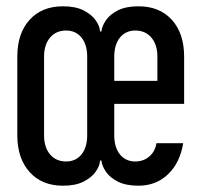

<svg xmlns="http://www.w3.org/2000/svg" viewBox="-20 -580 640 610"><path d="M180 10Q113 10 74 -33.5Q35 -77 35 -150V-400Q35 -474 74 -517Q113 -560 180 -560Q220 -560 245.5 -547Q271 -534 284 -515.5Q297 -497 298 -480H302Q304 -497 316.5 -515.5Q329 -534 354.5 -547Q380 -560 420 -560Q487 -560 526 -517Q565 -474 565 -400V-250H343V-150Q343 -112 361 -89.5Q379 -67 410 -67Q436 -67 454.5 -83Q473 -99 477 -125H562Q552 -63 514 -26.5Q476 10 420 10Q380 10 354.5 -3Q329 -16 316.5 -34.5Q304 -53 302 -70H298Q297 -53 284 -34.5Q271 -16 245.5 -3Q220 10 180 10ZM190 -67Q221 -67 239 -89.5Q257 -112 257 -150V-400Q257 -438 239 -460.5Q221 -483 190 -483Q158 -483 139 -460.5Q120 -438 120 -400V-150Q120 -112 139 -89.5Q158 -67 190 -67ZM343 -323H480V-400Q480 -438 461 -460.5Q442 -483 410 -483Q379 -483 361 -460.5Q343 -438 343 -400Z"/></svg>

Font: JetBrains Mono Zero
Style: Regular-Zero
Weight: 400
Designer: Philipp Nurullin, Konstantin Bulenkov
Foundry: JetBrains
Version: Version 2.211